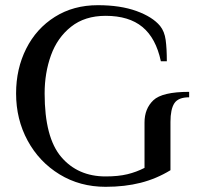

<svg xmlns="http://www.w3.org/2000/svg" viewBox="-20 -700 764 740"><path d="M42 -340Q42 -435 81 -512.5Q120 -590 191.5 -635Q263 -680 357 -680Q444 -680 506 -657.5Q568 -635 597 -600Q614 -579 618.5 -546Q623 -513 623 -464H600Q581 -553 529 -596Q477 -639 387 -639Q307 -639 254 -597Q201 -555 176.5 -487Q152 -419 152 -340Q152 -170 216 -95Q280 -20 387 -20Q436 -20 471 -28.5Q506 -37 537 -53V-228Q537 -281 571 -313.5Q605 -346 709 -346V-325Q667 -325 652 -302Q637 -279 637 -230V-44Q583 -11 522 4.5Q461 20 387 20Q288 20 209.5 -28Q131 -76 86.5 -158Q42 -240 42 -340Z"/></svg>

Font: El Messiri Medium
Style: Regular
Weight: 500
Designer: Mohamed Gaber
Foundry: Kief Type Foundry
Version: Version 2.007